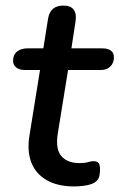

<svg xmlns="http://www.w3.org/2000/svg" viewBox="-20 -662 430 691"><path d="M247 9Q187 9 147.5 -14Q108 -37 92.5 -78Q77 -119 86 -174L124 -410H70Q50 -410 38.5 -419Q27 -428 27 -443Q27 -465 41.5 -476.5Q56 -488 79 -488H136L153 -595Q157 -619 171 -630.5Q185 -642 208 -642Q234 -642 245 -627.5Q256 -613 252 -586L237 -488H347Q368 -488 379 -480Q390 -472 390 -455Q390 -436 377.5 -423Q365 -410 342 -410H225L188 -182Q179 -125 201 -100Q223 -75 266 -75Q285 -75 296.5 -78.5Q308 -82 317 -82Q329 -82 334.5 -75.5Q340 -69 340 -53Q340 -26 331.5 -15Q323 -4 307 1Q296 5 278.5 7Q261 9 247 9Z"/></svg>

Font: Nunito ExtraLight SemiBold
Style: Italic
Weight: 600
Italic angle: -9°
Version: Version 3.602